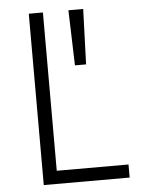

<svg xmlns="http://www.w3.org/2000/svg" viewBox="-55 -846 711 893"><g transform="rotate(-5 300.0 -400.0)"><path d="M113 0V-800H179V-61H514V0ZM306 -542 298 -800H367L358 -542Z"/></g></svg>

Font: Victor Mono Light
Style: Regular
Weight: 300
Monospace: yes
Designer: Rune Bjørnerås
Version: Version 1.561;gftools[0.9.30]